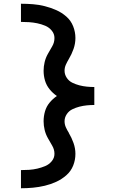

<svg xmlns="http://www.w3.org/2000/svg" viewBox="-20 -853 616 1026"><path d="M92 153Q124 153 156 150Q188 147 219.5 139.5Q251 132 280.5 118.5Q310 105 334.5 83.5Q359 62 371 32Q383 2 383 -31Q383 -60 373 -88.5Q363 -117 348 -142V-143Q339 -157 332 -172.5Q325 -188 325 -205Q325 -225 336.5 -242.5Q348 -260 366.5 -269Q385 -278 404.5 -283Q424 -288 444 -290Q464 -292 484 -292V-388Q464 -388 444 -390Q424 -392 404.5 -397Q385 -402 366.5 -411Q348 -420 336.5 -437.5Q325 -455 325 -475Q325 -492 332 -507.5Q339 -523 348 -538Q363 -563 373 -591.5Q383 -620 383 -650Q383 -682 371 -712.5Q359 -743 334.5 -764.5Q310 -786 280.5 -799Q251 -812 219.5 -820Q188 -828 156 -830.5Q124 -833 92 -833V-736Q114 -736 136 -734.5Q158 -733 179.5 -728.5Q201 -724 221.5 -715.5Q242 -707 256.5 -689.5Q271 -672 271 -650Q271 -626 259 -605.5Q247 -585 235.5 -564.5Q224 -544 218.5 -521Q213 -498 213 -475Q213 -448 220.5 -422.5Q228 -397 245 -376Q262 -355 284 -340Q262 -325 245 -304.5Q228 -284 220.5 -258Q213 -232 213 -205Q213 -182 218.5 -159Q224 -136 235.5 -115.5Q247 -95 259 -74.5Q271 -54 271 -31Q271 -9 256.5 8.5Q242 26 221.5 34.5Q201 43 179.5 48Q158 53 136 54.5Q114 56 92 56Z"/></svg>

Font: Iosevka Sparkle Semibold
Style: Regular
Weight: 600
Designer: Belleve Invis
Foundry: Belleve Invis
Version: Version 4.5.0; ttfautohint (v1.8.3)